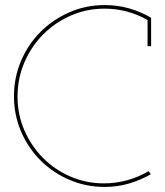

<svg xmlns="http://www.w3.org/2000/svg" viewBox="-20 -728 650 756"><path d="M574 -42Q534 -19 488.5 -5.5Q443 8 392 8Q318 8 253 -20Q188 -48 139.5 -96.5Q91 -145 63 -210Q35 -275 35 -349Q35 -423 63 -488.5Q91 -554 139.5 -602.5Q188 -651 253 -679.5Q318 -708 392 -708Q443 -708 488.5 -695Q534 -682 575 -658V-546H561V-649Q523 -671 480 -682.5Q437 -694 392 -694Q321 -694 258.5 -666.5Q196 -639 149.5 -592Q103 -545 76 -482Q49 -419 49 -348Q49 -277 76 -215Q103 -153 149 -106.5Q195 -60 257 -33Q319 -6 389 -6Q437 -6 481.5 -18.5Q526 -31 565 -54Z"/></svg>

Font: Josefin Slab Thin
Style: Regular
Weight: 100
Designer: Santiago Orozco
Foundry: Typemade
Version: Version 2.000